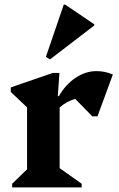

<svg xmlns="http://www.w3.org/2000/svg" viewBox="-20 -817 520 837"><path d="M33 0V-16L98 -79V-349L27 -416V-436L210 -499H239L232 -398H237Q265 -448 309 -477.5Q353 -507 400 -507Q439 -507 472 -492L405 -310H382L308 -386Q267 -374 240 -348V-84L336 -16V0ZM198 -558 180 -569 258 -797H264L391 -711V-706Z"/></svg>

Font: Platypi SemiBold
Style: Regular
Weight: 600
Designer: David Sargent
Foundry: Bolt Cutter Type
Version: Version 1.200; ttfautohint (v1.8.4.7-5d5b)